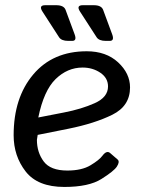

<svg xmlns="http://www.w3.org/2000/svg" viewBox="-20 -721 566 749"><path d="M146 -675.3Q129.4 -700.7 156.7 -700.7H199.2Q229 -700.7 235.8 -682.6L271 -587.4Q280.8 -561.5 261.7 -561.5H246.1Q219.7 -561.5 210.4 -575.7ZM292.5 -675.3Q275.9 -700.7 303.2 -700.7H345.7Q375.5 -700.7 382.3 -682.6L417.5 -587.4Q427.2 -561.5 408.2 -561.5H392.6Q366.2 -561.5 356.9 -575.7ZM33.2 -193.4Q33.2 -339.8 109.6 -430.4Q186 -521 318.4 -521Q394 -521 440.7 -477.8Q487.3 -434.6 487.3 -379.9Q487.3 -307.6 418.2 -273.4Q349.1 -239.3 247.1 -218.8L127 -194.8Q124 -176.3 124 -175.3Q124 -127 150.4 -91.3Q176.8 -55.7 242.7 -55.7Q298.8 -55.7 333 -76.2Q367.2 -96.7 379.4 -113.3Q396.5 -136.2 410.2 -123.5L439 -98.6Q448.2 -90.3 436 -71.3Q424.8 -53.7 375.5 -22.7Q326.2 8.3 231 8.3Q127 8.3 80.1 -52Q33.2 -112.3 33.2 -193.4ZM129.4 -262.7 229.5 -282.2Q297.9 -295.4 349.6 -318.6Q401.4 -341.8 401.4 -383.8Q401.4 -417 371.3 -437.3Q341.3 -457.5 302.2 -457.5Q243.2 -457.5 197 -412.6Q150.9 -367.7 129.4 -262.7Z"/></svg>

Font: Istok
Style: Italic
Weight: 500
Italic angle: -13°
Designer: Andrey V. Panov
Foundry: Andrey V. Panov
Version: Version 1.0.3